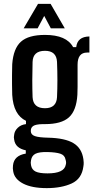

<svg xmlns="http://www.w3.org/2000/svg" viewBox="-20 -788 485 990"><path d="M221 182Q144 182 99 158.5Q54 135 48 95Q45 80 47 65Q52 14 113 4V-13Q59 -24 53 -68Q50 -80 53 -93Q55 -113 71.5 -129Q88 -145 114 -148V-165Q49 -196 43 -299Q42 -330 42 -354Q42 -378 42 -402Q42 -426 43 -457Q49 -538 88 -573Q127 -608 212 -608Q323 -608 357 -545H373Q379 -599 441 -600V-517H429Q380 -517 380 -454Q380 -413 380 -386.5Q380 -360 380 -340Q380 -320 379 -299Q374 -218 335.5 -183Q297 -148 212 -148Q203 -148 199 -148Q164 -147 151.5 -138.5Q139 -130 139 -115V-110Q140 -93 160.5 -86Q181 -79 229 -78Q315 -76 358.5 -50Q402 -24 410 33Q411 40 411.5 49.5Q412 59 410 70Q402 134 349.5 158Q297 182 221 182ZM212 -230Q271 -230 274 -287Q278 -371 274 -469Q271 -526 212 -526Q150 -526 148 -469Q145 -371 148 -287Q151 -230 212 -230ZM225 106Q311 106 319 62Q323 50 318 35Q314 12 291 4.5Q268 -3 225 -4Q183 -5 163.5 4.5Q144 14 140 38Q137 51 140 64Q144 87 163.5 96.5Q183 106 225 106ZM102 -642 176 -768H241L314 -642H242L208 -706L174 -642Z"/></svg>

Font: Big Shoulders Display
Style: Bold
Weight: 700
Designer: Patric King
Foundry: XO Type Co
Version: Version 1.000; ttfautohint (v1.8.2)